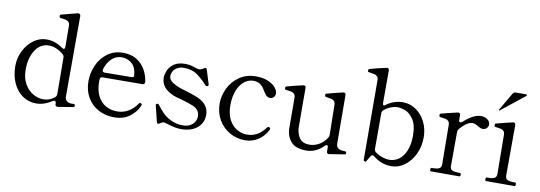

<svg xmlns="http://www.w3.org/2000/svg" viewBox="-57 -1101 4179 1486"><g transform="rotate(10 2032.5 -358.5)"><path d="M558 -20Q558 -12 552 -10Q544 -8 431 10H427Q409 10 409 -10V-15Q409 -23 405.5 -27.5Q402 -32 397 -32Q391 -32 384 -28Q322 13 258 13Q200 13 152.5 -19.5Q105 -52 78 -111Q51 -170 51 -245Q51 -308 79 -364.5Q107 -421 154 -455Q201 -489 253 -489Q324 -489 382 -446Q390 -440 395 -440Q407 -440 407 -458L406 -621Q406 -642 396.5 -652Q387 -662 373.5 -665Q360 -668 332 -671Q325 -672 323.5 -676.5Q322 -681 322 -688Q322 -695 328 -697L456 -730L462 -731Q470 -731 474.5 -725.5Q479 -720 479 -711L478 -81Q478 -58 491.5 -45.5Q505 -33 531 -33L546 -34Q558 -34 558 -20ZM398 -61Q409 -72 409 -87L407 -373Q407 -388 396 -398Q371 -420 340.5 -433Q310 -446 282 -446Q214 -446 174.5 -385Q135 -324 135 -232Q135 -166 161 -120Q187 -74 227 -51Q267 -28 307 -28Q359 -28 398 -61Z M1067 -119Q1067 -115 1064 -109Q1043 -60 994.5 -23Q946 14 871 14Q804 14 748.5 -15.5Q693 -45 661 -100Q629 -155 629 -228Q629 -292 655 -352Q681 -412 732.5 -451Q784 -490 857 -490Q940 -490 994 -439.5Q1048 -389 1063 -300V-296Q1063 -277 1043 -277L733 -275Q712 -275 712 -257Q711 -251 711 -238Q711 -169 735.5 -123.5Q760 -78 799.5 -56.5Q839 -35 886 -35Q982 -35 1044 -125Q1048 -131 1053 -131Q1056 -131 1062 -127Q1067 -124 1067 -119ZM724 -338Q723 -335 723 -330Q723 -314 742 -314L949 -316Q970 -316 970 -326Q967 -392 933.5 -423Q900 -454 851 -454Q808 -454 774.5 -423.5Q741 -393 724 -338Z M1218 4Q1208 4 1205 -10L1175 -132L1174 -137Q1174 -143 1182 -147Q1184 -148 1187 -148Q1194 -148 1199 -140Q1223 -109 1246 -84.5Q1269 -60 1311.5 -38.5Q1354 -17 1409 -17Q1454 -17 1482.5 -42.5Q1511 -68 1511 -107Q1511 -130 1498 -149Q1485 -168 1461 -179Q1436 -191 1360 -213Q1321 -222 1297 -232Q1198 -273 1198 -356Q1198 -378 1209.5 -408.5Q1221 -439 1253.5 -464Q1286 -489 1345 -489Q1377 -489 1400.5 -481.5Q1424 -474 1428 -473Q1447 -466 1453 -466Q1472 -466 1490 -479Q1499 -485 1504 -485Q1512 -485 1516 -473L1549 -366Q1549 -365 1550 -360.5Q1551 -356 1548 -353L1543 -349Q1541 -348 1537 -348Q1531 -348 1526 -353Q1490 -394 1447 -425.5Q1404 -457 1341 -457Q1308 -457 1286.5 -444Q1265 -431 1255.5 -413Q1246 -395 1246 -379Q1246 -357 1260.5 -341.5Q1275 -326 1308 -310Q1329 -299 1389 -282Q1454 -262 1484 -249Q1572 -209 1572 -128Q1572 -65 1525 -25.5Q1478 14 1397 14Q1354 14 1289 -7Q1265 -14 1260 -14Q1248 -14 1232 -3Q1225 4 1218 4Z M1659 -235Q1659 -294 1687 -353Q1715 -412 1770 -450.5Q1825 -489 1902 -489Q1955 -489 1994.5 -472.5Q2034 -456 2054.5 -431.5Q2075 -407 2075 -385Q2075 -368 2064 -355.5Q2053 -343 2036 -343Q2017 -343 2004 -356.5Q1991 -370 1975 -398Q1944 -452 1888 -452Q1847 -452 1814 -425Q1781 -398 1762 -349Q1743 -300 1743 -236Q1743 -166 1767.5 -120.5Q1792 -75 1830 -54Q1868 -33 1909 -33Q1995 -33 2053 -114Q2058 -120 2063 -120Q2068 -120 2071 -118Q2078 -114 2078 -108Q2078 -104 2076 -100Q2050 -48 2004 -17.5Q1958 13 1899 13Q1835 13 1779.5 -18.5Q1724 -50 1691.5 -106.5Q1659 -163 1659 -235Z M2690 -26Q2690 -16 2683 -14L2564 5L2558 6Q2542 6 2542 -14V-43Q2542 -60 2531 -60Q2524 -60 2517 -52Q2458 9 2382 9Q2296 9 2259.5 -35Q2223 -79 2223 -143L2222 -376Q2222 -397 2212.5 -407Q2203 -417 2189 -420Q2175 -423 2147 -426Q2140 -427 2138.5 -430.5Q2137 -434 2137 -439Q2137 -450 2143 -452Q2162 -458 2198.5 -467Q2235 -476 2270 -484Q2273 -485 2277 -485Q2293 -485 2293 -466V-341Q2293 -179 2294 -155Q2296 -109 2319.5 -74.5Q2343 -40 2398 -40Q2435 -40 2470.5 -59Q2506 -78 2532 -117Q2540 -129 2540 -143L2536 -375Q2536 -396 2526.5 -406Q2517 -416 2504 -419Q2491 -422 2461 -426Q2452 -427 2452 -442Q2452 -449 2458 -451Q2477 -457 2513.5 -466Q2550 -475 2584 -483Q2587 -484 2591 -484Q2607 -484 2607 -465L2609 -85Q2609 -48 2649 -40Q2661 -38 2670 -38Q2683 -38 2686.5 -35Q2690 -32 2690 -26Z M3260 -248Q3260 -176 3231 -116Q3202 -56 3154 -21Q3106 14 3052 14Q2971 14 2909 -38Q2901 -44 2895 -44Q2886 -44 2880 -34L2854 10Q2851 14 2848 14L2842 13Q2838 12 2835.5 10Q2833 8 2833 5L2831 -621Q2831 -642 2821.5 -652Q2812 -662 2799 -665Q2786 -668 2756 -672Q2749 -673 2747.5 -675Q2746 -677 2746 -683V-687Q2746 -695 2752 -697Q2772 -703 2809 -712Q2846 -721 2881 -729Q2883 -730 2888 -730Q2904 -730 2904 -711V-459Q2904 -446 2908.5 -441Q2913 -436 2920 -441Q2981 -489 3057 -489Q3111 -489 3157.5 -457.5Q3204 -426 3232 -371Q3260 -316 3260 -248ZM3176 -248Q3176 -332 3145.5 -376Q3115 -420 3080.5 -432Q3046 -444 3022 -444Q2995 -444 2966.5 -432.5Q2938 -421 2915 -401Q2904 -391 2904 -376V-96Q2904 -79 2920 -68Q2945 -51 2974 -41.5Q3003 -32 3027 -32Q3067 -32 3101 -56Q3135 -80 3155.5 -128.5Q3176 -177 3176 -248Z M3741 -434Q3741 -417 3728.5 -405Q3716 -393 3697 -393Q3682 -393 3659 -408Q3644 -416 3635 -420Q3626 -424 3615 -424Q3571 -424 3517 -361Q3507 -350 3507 -335L3506 -68Q3506 -43 3523.5 -35Q3541 -27 3571 -27H3584Q3592 -27 3592 -13Q3592 0 3584 0H3360Q3353 0 3353 -13Q3353 -27 3360 -27H3373Q3402 -27 3419.5 -35Q3437 -43 3437 -68L3434 -376Q3434 -397 3424.5 -407Q3415 -417 3402.5 -419.5Q3390 -422 3359 -426Q3353 -427 3351.5 -431Q3350 -435 3350 -443Q3350 -450 3355 -452Q3375 -458 3412 -467Q3449 -476 3484 -484Q3486 -485 3491 -485Q3507 -485 3507 -466V-428Q3507 -413 3518 -413Q3527 -413 3538 -423Q3570 -453 3604 -471Q3638 -489 3669 -489Q3699 -489 3720 -473.5Q3741 -458 3741 -434Z M3794 0Q3786 0 3786 -14Q3786 -28 3794 -28H3807Q3836 -28 3853.5 -36Q3871 -44 3871 -70L3868 -375Q3868 -396 3858.5 -406Q3849 -416 3836.5 -418.5Q3824 -421 3793 -425Q3787 -426 3785.5 -428Q3784 -430 3784 -437Q3784 -442 3785 -446Q3786 -450 3789 -451Q3809 -457 3846 -466Q3883 -475 3918 -483Q3920 -484 3925 -484Q3941 -484 3941 -465L3940 -70Q3940 -44 3957.5 -36Q3975 -28 4005 -28H4018Q4025 -28 4025 -14Q4025 0 4018 0ZM3987 -703Q3990 -706 3990 -708Q3990 -715 3983 -715H3903Q3886 -715 3878 -701L3797 -562L3796 -559Q3796 -558 3797 -557Q3798 -556 3800 -556Q3802 -556 3803 -557Z"/></g></svg>

Font: Shippori Mincho B1
Style: Regular
Weight: 400
Designer: FONTDASU
Foundry: FONTDASU / Google Inc. / but / Adobe
Version: Version 3.110; ttfautohint (v1.8.3)